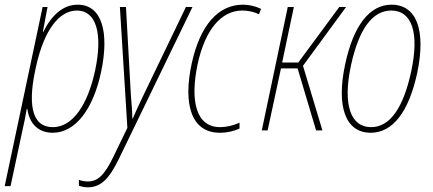

<svg xmlns="http://www.w3.org/2000/svg" viewBox="-58 -557 1851 820"><path d="M-38 238H-13L37 4C44 -26 51 -61 56 -91H59C67 -31 104 10 167 10C266 10 341 -94 374 -251C410 -422 376 -537 274 -537C213 -537 164 -495 127 -421H125L145 -527H124ZM168 -14C69 -14 63 -129 96 -273C131 -432 196 -512 271 -512C353 -512 382 -413 348 -255C317 -111 253 -14 168 -14Z M316 243C374 243 408 206 449 123L764 -527H736L555 -151C539 -118 522 -81 509 -51H507C507 -80 504 -116 501 -150L480 -527H454L486 -11L426 113C389 189 361 218 317 218C303 218 289 215 279 211V236C290 240 303 243 316 243Z M881 10C914 10 944 2 965 -8V-33C939 -21 909 -14 882 -14C779 -14 753 -126 786 -283C819 -434 889 -512 977 -512C1002 -512 1029 -506 1048 -496L1057 -519C1035 -530 1007 -537 980 -537C874 -537 797 -450 761 -287C723 -113 758 10 881 10Z M1060 0H1085L1142 -265H1213L1292 0H1319L1236 -276L1420 -527H1391L1216 -290H1147L1197 -527H1171Z M1525 10C1620 10 1688 -80 1724 -246C1762 -429 1721 -537 1614 -537C1520 -537 1451 -447 1416 -282C1377 -99 1419 10 1525 10ZM1527 -14C1439 -14 1405 -110 1441 -278C1475 -434 1533 -512 1613 -512C1701 -512 1734 -418 1698 -251C1664 -95 1607 -14 1527 -14Z"/></svg>

Font: Noto Sans Condensed Thin
Style: Italic
Weight: 100
Width: 3
Italic angle: -12°
Designer: Monotype Design Team
Foundry: Monotype Imaging Inc.
Version: Version 2.013